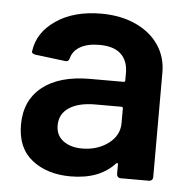

<svg xmlns="http://www.w3.org/2000/svg" viewBox="-44 -562 609 614"><g transform="rotate(5 261.0 -255.5)"><path d="M468 -349V-12Q468 -7 464.5 -3.5Q461 0 456 0H364Q359 0 355.5 -3.5Q352 -7 352 -12V-44Q352 -47 350 -47.5Q348 -48 346 -46Q297 8 204 8Q129 8 80.5 -30Q32 -68 32 -143Q32 -221 86.5 -264.5Q141 -308 240 -308H347Q352 -308 352 -313V-337Q352 -376 329 -397.5Q306 -419 260 -419Q222 -419 198.5 -405.5Q175 -392 169 -368Q166 -356 155 -358L58 -370Q53 -371 49.5 -373.5Q46 -376 47 -380Q55 -441 112.5 -480Q170 -519 257 -519Q320 -519 368 -497Q416 -475 442 -436.5Q468 -398 468 -349ZM352 -176V-223Q352 -228 347 -228H263Q210 -228 179.5 -208Q149 -188 149 -151Q149 -119 172.5 -101.5Q196 -84 233 -84Q282 -84 317 -110Q352 -136 352 -176Z"/></g></svg>

Font: Amber EN SemiBold
Style: Regular
Weight: 600
Designer: Jeremy Tribby
Foundry: Tribby Type
Version: Version 1.408 November 24, 2021